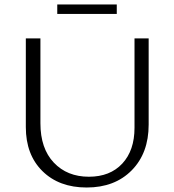

<svg xmlns="http://www.w3.org/2000/svg" viewBox="-20 -829 777 855"><path d="M235 -767V-809H500V-767ZM366 6Q243 6 169 -67Q95 -140 95 -263V-658H160V-280Q160 -168 219.5 -105Q279 -42 376 -42Q470 -42 524.5 -100.5Q579 -159 579 -260V-658H642V-274Q642 -147 566.5 -70.5Q491 6 366 6Z"/></svg>

Font: EauTestSC Semilight
Style: Regular
Weight: 300
Designer: Christian Thalmann (Catharsis Fonts)
Version: Version 0.001;PS 000.001;hotconv 1.0.88;makeotf.lib2.5.64775